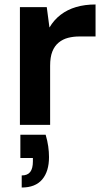

<svg xmlns="http://www.w3.org/2000/svg" viewBox="-20 -558 472 858"><path d="M69 0V-526H189L201 -435Q221 -469 251 -492Q281 -515 320 -526.5Q359 -538 407 -538V-395H334Q308 -395 284.5 -389Q261 -383 242.5 -368Q224 -353 214 -328Q204 -303 204 -264V0ZM77 280V226Q103 226 115 210.5Q127 195 127 163V148H71V44H184Q192 71 195.5 96Q199 121 199 144Q199 208 168.5 244Q138 280 77 280Z"/></svg>

Font: DM Sans 9pt
Style: Bold
Weight: 700
Designer: Colophon Foundry, Jonny Pinhorn
Foundry: Colophon Foundry
Version: Version 4.004;gftools[0.9.30]